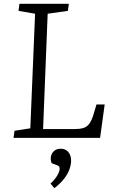

<svg xmlns="http://www.w3.org/2000/svg" viewBox="-20 -723 600 1007"><path d="M56 -37 139 -50 164 -651 77 -666 82 -703H341L336 -666L230 -651L206 -46H369Q396 -46 415 -51Q434 -56 447.5 -73Q461 -90 472 -128L486 -175H529L505 0H51ZM265 264 245 240Q258 228 269 214Q280 200 286.5 186Q293 172 293 162Q293 155 290 150.5Q287 146 278 143L251 133Q244 116 247 98.5Q250 81 263.5 69Q277 57 298 57Q324 57 338.5 74.5Q353 92 353 120Q353 140 344 165.5Q335 191 315 216Q295 241 265 264Z"/></svg>

Font: Literata 18pt Light
Style: Italic
Weight: 300
Italic angle: -2°
Designer: Latin by Veronika Burian and Jose Scaglione. Greek by Irene Vlachou. Cyrillic by Vera Evstafieva
Foundry: TypeTogether
Version: Version 3.103;gftools[0.9.29]